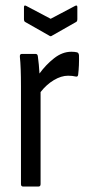

<svg xmlns="http://www.w3.org/2000/svg" viewBox="-20 -685 328 705"><path d="M65 0Q57 0 57 -9V-367Q57 -440 53 -476Q52 -487 60 -487H111Q118 -487 119 -478Q121 -465 122.5 -448Q124 -431 125 -415Q148 -447 178.5 -471Q209 -495 242 -495Q254 -495 262 -493Q269 -492 270 -482Q271 -444 267 -411Q266 -402 258 -404Q246 -407 230 -407Q205 -407 178 -391Q151 -375 129 -347V-9Q129 0 121 0ZM161 -554 73 -604Q68 -606 68 -615V-659Q68 -668 77 -663L166 -616L255 -663Q264 -668 264 -659V-615Q264 -606 259 -604L171 -554Q166 -550 161 -554Z"/></svg>

Font: Sofia Sans Cond
Style: Regular
Weight: 400
Width: 3
Designer: Botio Nikoltchev, Ani Petrova
Foundry: lettersoup
Version: Version 4.100; ttfautohint (v1.8.3)